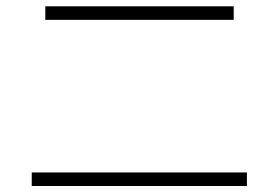

<svg xmlns="http://www.w3.org/2000/svg" viewBox="-20 -666 904 623"><path d="M83 -106.4H781.2V-62.5H83ZM127 -645.5H738.3V-601.6H127Z"/></svg>

Font: Pretendard GOV ExtraLight
Style: Regular
Weight: 200
Designer: Base glyphs from Inter by Rasmus Andersson; Hangeul glyphs from Noto Sans CJK(Source Han Sans) by Jang Soo-young and Kan
Foundry: Kil Hyung-jin
Version: Version 1.309